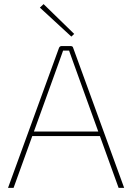

<svg xmlns="http://www.w3.org/2000/svg" viewBox="-20 -914 643 934"><path d="M323 -690Q328 -690 331.5 -688Q335 -686 336 -681L584 0H557L336 -612Q331 -626 326 -640Q321 -654 316 -668H287Q282 -654 277 -640Q272 -626 267 -612L46 0H19L267 -681Q269 -686 272.5 -688Q276 -690 280 -690ZM476 -274V-252H126V-274ZM192 -894 341 -749 327 -736 174 -877Z"/></svg>

Font: Exo 2 Thin
Style: Regular
Weight: 250
Designer: Natanael Gama
Foundry: Natanael Gama
Version: Version 2.010